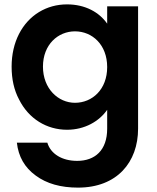

<svg xmlns="http://www.w3.org/2000/svg" viewBox="-20 -583 718 876"><path d="M67 -129C111 -41 193 9 286 9C367 9 433 -30 469 -82V4C469 103 413 151 332 151C263 151 211 119 196 68H57C64 131 92 181 143 218C193 255 257 273 336 273C514 273 610 157 610 4V-554H469V-475C433 -527 369 -563 286 -563C239 -563 196 -551 158 -528C81 -481 33 -391 33 -279C33 -222 44 -172 67 -129ZM176 -279C176 -380 245 -440 322 -440C401 -440 469 -379 469 -277C469 -175 401 -114 322 -114C246 -114 176 -178 176 -279Z"/></svg>

Font: Poppins SemiBold
Style: Regular
Weight: 600
Designer: Ninad Kale (Devanagari), Jonny Pinhorn (Latin)
Foundry: Indian Type Foundry
Version: 4.004